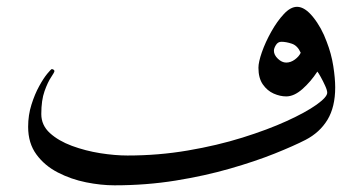

<svg xmlns="http://www.w3.org/2000/svg" viewBox="-20 -539 1064 563"><path d="M962.9 -282.7Q962.9 -225.1 940.2 -187.7Q917.5 -150.4 876 -128.9Q841.8 -111.3 785.2 -88.6Q728.5 -65.9 654.8 -44.7Q581.1 -23.4 495.1 -9.5Q409.2 4.4 315.9 4.4Q276.4 4.4 232.4 -4.4Q188.5 -13.2 149.7 -33.2Q110.8 -53.2 86.7 -86.2Q62.5 -119.1 62.5 -167Q62.5 -201.7 72.3 -232.4Q82 -263.2 95 -286.6Q107.9 -310.1 118.9 -323.2Q129.9 -336.4 131.8 -336.4Q134.3 -336.4 137 -334.7Q139.6 -333 139.6 -330.6Q139.6 -327.1 129.9 -312.7Q120.1 -298.3 110.6 -271.7Q101.1 -245.1 101.1 -204.6Q101.1 -171.9 126.2 -148.9Q151.4 -126 190.9 -111.3Q230.5 -96.7 273.9 -89.8Q317.4 -83 354 -83Q444.8 -83 530.8 -97.7Q616.7 -112.3 690.9 -135.5Q765.1 -158.7 820.8 -184.1Q876.5 -209.5 908 -231.9Q939.5 -254.4 939.5 -267.1Q939.5 -274.4 933.3 -287.8Q927.2 -301.3 920.4 -313.5Q913.6 -325.7 910.6 -329.1Q891.1 -299.3 866.7 -277.8Q842.3 -256.3 819.3 -256.3Q801.3 -256.3 782.5 -264.6Q763.7 -272.9 750.7 -291.5Q737.8 -310.1 737.8 -340.3Q737.8 -356.9 748 -386.2Q758.3 -415.5 775.4 -446Q792.5 -476.6 812.3 -497.8Q832 -519 851.1 -519Q874 -519 898.4 -488.5Q922.9 -458 938 -416.5Q951.7 -381.3 957.3 -345.2Q962.9 -309.1 962.9 -282.7ZM861.8 -384.3Q852.5 -405.3 835.7 -410.9Q818.8 -416.5 805.2 -416.5Q794.9 -416.5 789.1 -407Q783.2 -397.5 783.2 -390.1Q783.2 -377.9 794.9 -366.7Q806.6 -355.5 819.3 -355.5Q832.5 -355.5 844.7 -364.5Q856.9 -373.5 861.8 -384.3Z"/></svg>

Font: Rohingya Solluk
Style: Regular
Weight: 400
Designer: SIL International
Foundry: SIL International
Version: Version 1.001